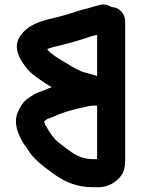

<svg xmlns="http://www.w3.org/2000/svg" viewBox="-20 -758 618 842"><path d="M406 -425V-605C395 -602 386 -601 375 -597L344 -587C312 -576 274 -567 241 -558L215 -552C204 -549 196 -546 187 -543C192 -536 195 -532 202 -526C216 -515 233 -503 249 -494C277 -478 305 -458 337 -445C360 -437 384 -432 406 -425ZM406 -295H394C376 -295 361 -291 344 -287C311 -280 281 -272 250 -261C231 -255 217 -246 198 -240C186 -237 182 -233 174 -225C176 -220 177 -214 178 -210C183 -205 185 -198 190 -191C199 -178 206 -164 217 -153C228 -139 231 -139 246 -126L270 -108C301 -84 335 -60 388 -60H406ZM529 -665V-59C529 -29 524 -4 510 14C490 41 451 66 404 63H388C319 63 269 41 226 12C189 -15 153 -39 123 -73C109 -89 100 -107 87 -123C66 -156 35 -213 58 -266C68 -289 79 -308 98 -323C117 -337 134 -349 159 -357C178 -362 189 -370 207 -376C188 -386 171 -397 155 -409C135 -423 114 -438 100 -455C72 -490 30 -547 71 -604C97 -639 135 -658 183 -671L207 -677C230 -682 254 -689 276 -695C306 -704 336 -716 367 -722C381 -726 393 -730 406 -733L416 -736C435 -741 452 -738 469 -727C502 -727 529 -698 529 -665Z"/></svg>

Font: Blanket
Style: Reversed
Weight: 700
Foundry: Cannot Into Space Fonts
Version: Version 0.9